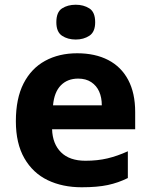

<svg xmlns="http://www.w3.org/2000/svg" viewBox="-20 -781 637 811"><path d="M306 -556Q382 -556 437 -527.5Q492 -499 521.5 -443.5Q551 -388 551 -308V-235H200Q202 -173 238 -137.5Q274 -102 341 -102Q392 -102 434 -112Q476 -122 520 -142V-29Q480 -9 435.5 0.5Q391 10 325 10Q244 10 181.5 -20Q119 -50 83 -112.5Q47 -175 47 -269Q47 -365 79.5 -428.5Q112 -492 170.5 -524Q229 -556 306 -556ZM310 -449Q265 -449 237 -420.5Q209 -392 204 -336H410Q410 -369 399 -394Q388 -419 365.5 -434Q343 -449 310 -449ZM300 -761Q333 -761 357.5 -745.5Q382 -730 382 -687Q382 -646 357.5 -630Q333 -614 300 -614Q266 -614 242 -630Q218 -646 218 -687Q218 -730 242 -745.5Q266 -761 300 -761Z"/></svg>

Font: Noto Sans Lao Looped
Style: Bold
Weight: 700
Designer: Mark Frömberg, Ben Mitchell
Foundry: The Fontpad Ltd
Version: Version 1.001